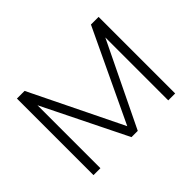

<svg xmlns="http://www.w3.org/2000/svg" viewBox="-108 -711 909 909"><g transform="rotate(-45 346.5 -256.5)"><path d="M73.2 0V-512.7H124.5L350.1 -50.8L568.8 -512.7H620.1V0H573.7V-421.4L369.6 0H327.6L119.6 -421.4V0Z"/></g></svg>

Font: Voltera Light
Style: Light
Weight: 300
Designer: Bernd Montag
Version: Version 1.301